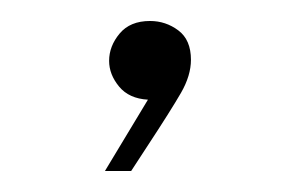

<svg xmlns="http://www.w3.org/2000/svg" viewBox="-20 -90 282 183"><path d="M80 73 121 5Q103 4 93.5 -7.5Q84 -19 84 -32Q84 -46 94 -58Q104 -70 123 -70Q138 -70 150 -61Q162 -52 162 -33Q162 -18 152.5 -1.5Q143 15 120 50L105 73Z"/></svg>

Font: Be Vietnam Pro Thin
Style: Regular
Weight: 100
Designer: Lam Bao, Tony Le, Vietanh Nguyen
Foundry: Yellow Type Foundry
Version: Version 1.002; ttfautohint (v1.8.3)